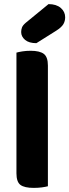

<svg xmlns="http://www.w3.org/2000/svg" viewBox="-20 -907 337 934"><path d="M216 -887Q254 -887 275.5 -868.5Q297 -850 297 -823Q297 -804 288 -789Q279 -774 254 -758L157 -697Q121 -697 102 -713Q83 -729 83 -751Q83 -763 87 -773.5Q91 -784 105 -796ZM144 7Q99 7 79.5 -7.5Q60 -22 60 -64V-651Q70 -654 88.5 -657Q107 -660 129 -660Q173 -660 193 -645Q213 -630 213 -588V-1Q202 2 184 4.5Q166 7 144 7Z"/></svg>

Font: Baloo Thambi 2
Style: Bold
Weight: 700
Designer: Aadarsh Rajan and Ek Type
Foundry: Ek Type
Version: Version 1.640;hotconv 1.0.111;makeotfexe 2.5.65597; ttfautoh